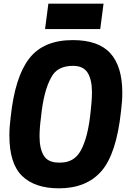

<svg xmlns="http://www.w3.org/2000/svg" viewBox="-20 -1011 713 1044"><path d="M543 -853ZM525 -853H225L243 -991H543ZM300 13Q170 13 100.5 -54Q31 -121 31 -274Q31 -320 38 -374Q61 -592 138.5 -692.5Q216 -793 376 -793Q515 -793 580 -721.5Q645 -650 645 -506Q645 -460 638 -406Q613 -174 531.5 -80.5Q450 13 300 13ZM309 -127Q383 -127 419 -192Q459 -264 473 -406Q480 -465 480 -511Q480 -578 456.5 -615.5Q433 -653 377 -653Q290 -653 258 -589Q217 -516 203 -374Q195 -315 195 -269Q195 -203 218 -165Q241 -127 299 -127Z"/></svg>

Font: Tanohe Sans
Style: Bold Italic
Weight: 700
Designer: Village Type and Design LLC & Cristiano Sobral
Foundry: Cooper Hewitt Smithsonian Design Museum
Version: Version 1.00;September 29, 2021;FontCreator 13.0.0.2655 64-b